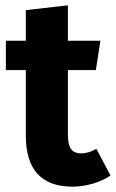

<svg xmlns="http://www.w3.org/2000/svg" viewBox="-20 -684 435 721"><path d="M395 -25Q366 -5 327.5 6Q289 17 251 17Q77 16 77 -175V-421H2V-531H77V-646L235 -664V-531H357L340 -421H235V-177Q235 -140 247 -124Q259 -108 285 -108Q312 -108 342 -125Z"/></svg>

Font: FiraGOUPP
Style: Bold
Weight: 700
Designer: bBox Type
Foundry: bBox Type GmbH
Version: Version 1.001